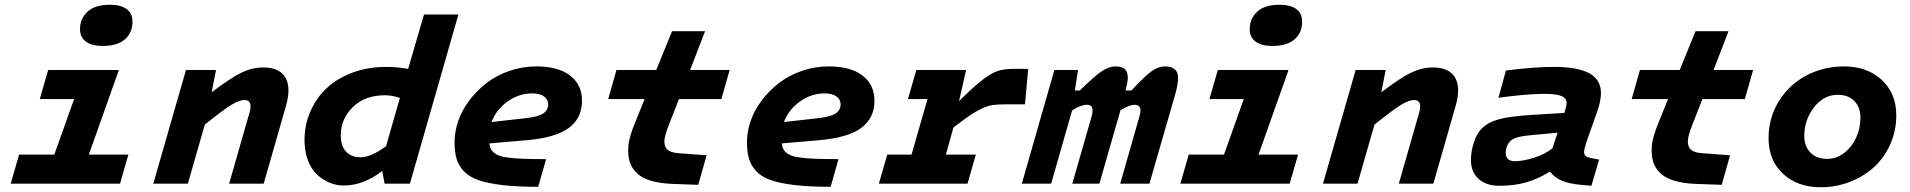

<svg xmlns="http://www.w3.org/2000/svg" viewBox="-20 -771 8019 806"><path d="M411.1 -578.1Q365.7 -578.1 340.8 -596.2Q315.9 -614.3 315.9 -648.9Q315.9 -691.9 346.9 -721.4Q377.9 -751 440.9 -751Q487.3 -751 511.7 -732.9Q536.1 -714.8 536.1 -680.2Q536.1 -633.3 504.2 -605.7Q472.2 -578.1 411.1 -578.1ZM60.1 -122.1H208L291 -355H147L182.1 -477.1H479L353 -122.1H519L483.9 0H24.9Z M886.7 -477.1 868.7 -383.8Q950.7 -445.8 995.1 -466.8Q1039.6 -487.8 1085 -487.8Q1137.2 -487.8 1164.1 -462.9Q1190.9 -438 1190.9 -391.1Q1190.9 -363.3 1180.7 -327.1L1086.9 0H941.9L1027.8 -299.8Q1031.7 -311.5 1031.7 -324.2Q1031.7 -351.1 1005.9 -351.1Q985.4 -351.1 953.1 -332Q920.9 -313 839.8 -248L768.6 0H623.5L760.7 -477.1Z M1594.7 0 1584.5 -53.2Q1505.4 7.8 1423.3 7.8Q1392.1 7.8 1363.3 -4.2Q1334.5 -16.1 1310.5 -38.6Q1286.6 -61 1272.5 -98.4Q1258.3 -135.7 1258.3 -182.1Q1258.3 -246.6 1283 -303.2Q1307.6 -359.9 1351.6 -401.1Q1395.5 -442.4 1460.4 -466.3Q1525.4 -490.2 1601.6 -490.2Q1644.5 -490.2 1693.4 -481.9L1759.8 -710H1904.3L1700.7 0ZM1410.6 -203.1Q1410.6 -158.2 1432.6 -134.5Q1454.6 -110.8 1493.7 -110.8Q1537.6 -110.8 1600.6 -157.2L1658.7 -359.9Q1626 -371.1 1595.7 -371.1Q1511.2 -371.1 1460.9 -321.3Q1410.6 -271.5 1410.6 -203.1Z M2272.5 -103 2239.3 13.2Q2151.4 13.2 2090.1 6.1Q2028.8 -1 1989.3 -14.6Q1949.7 -28.3 1927.5 -52Q1905.3 -75.7 1896.7 -104.2Q1888.2 -132.8 1888.2 -174.8Q1888.2 -219.2 1904.3 -264.9Q1920.4 -310.5 1951.4 -351.1Q1982.4 -391.6 2023.7 -423.3Q2064.9 -455.1 2119.1 -473.6Q2173.3 -492.2 2231.4 -492.2Q2323.7 -492.2 2373.5 -453.6Q2423.3 -415 2423.3 -348.1Q2423.3 -274.9 2367.4 -233.6Q2311.5 -192.4 2187.5 -182.1L2034.2 -168.9Q2036.1 -151.4 2043.9 -140.4Q2051.8 -129.4 2066.4 -121.6Q2081.1 -113.8 2109.9 -109.9Q2138.7 -106 2175.8 -104.5Q2212.9 -103 2272.5 -103ZM2213.4 -378.9Q2158.7 -378.9 2111.1 -345.2Q2063.5 -311.5 2043.5 -258.8L2187.5 -274.9Q2239.3 -280.8 2260.3 -294.7Q2281.2 -308.6 2281.2 -333Q2281.2 -354 2263.4 -366.5Q2245.6 -378.9 2213.4 -378.9Z M2789.1 -250Q2769 -201.2 2769 -176.8Q2769 -154.3 2782.7 -142.1Q2796.4 -129.9 2829.1 -127.9L2946.3 -119.1L2911.1 4.9L2803.2 1Q2751 -1 2713.6 -12Q2676.3 -22.9 2655.8 -42Q2635.3 -61 2626.2 -84.2Q2617.2 -107.4 2617.2 -137.2Q2617.2 -153.3 2618.4 -164.8Q2619.6 -176.3 2626 -199.7Q2632.3 -223.1 2645 -253.9L2686 -355H2533.2L2567.9 -477.1H2734.9L2801.3 -640.1H2939.9L2877 -477.1H3043L3008.3 -355H2830.1Z M3500 -103 3466.8 13.2Q3378.9 13.2 3317.6 6.1Q3256.3 -1 3216.8 -14.6Q3177.2 -28.3 3155 -52Q3132.8 -75.7 3124.3 -104.2Q3115.7 -132.8 3115.7 -174.8Q3115.7 -219.2 3131.8 -264.9Q3147.9 -310.5 3179 -351.1Q3210 -391.6 3251.2 -423.3Q3292.5 -455.1 3346.7 -473.6Q3400.9 -492.2 3459 -492.2Q3551.3 -492.2 3601.1 -453.6Q3650.9 -415 3650.9 -348.1Q3650.9 -274.9 3595 -233.6Q3539.1 -192.4 3415 -182.1L3261.7 -168.9Q3263.7 -151.4 3271.5 -140.4Q3279.3 -129.4 3293.9 -121.6Q3308.6 -113.8 3337.4 -109.9Q3366.2 -106 3403.3 -104.5Q3440.4 -103 3500 -103ZM3440.9 -378.9Q3386.2 -378.9 3338.6 -345.2Q3291 -311.5 3271 -258.8L3415 -274.9Q3466.8 -280.8 3487.8 -294.7Q3508.8 -308.6 3508.8 -333Q3508.8 -354 3491 -366.5Q3473.1 -378.9 3440.9 -378.9Z M3704.6 -122.1H3806.6L3873.5 -355H3791.5L3826.7 -477.1H4035.6L4005.9 -346.2Q4066.4 -406.7 4103.8 -435.3Q4141.1 -463.9 4168 -472.9Q4194.8 -481.9 4233.4 -481.9H4296.4L4282.7 -333H4202.6Q4168.5 -333 4147.5 -330.1Q4126.5 -327.1 4100.3 -314.7Q4074.2 -302.2 4051.5 -286.6Q4028.8 -271 3982.4 -235.8L3950.7 -122.1H4076.7L4041.5 0H3669.4Z M4505.4 -477.1 4492.2 -391.1H4513.2Q4576.2 -453.1 4606.2 -472.7Q4636.2 -492.2 4662.6 -492.2Q4689 -492.2 4701.7 -481Q4714.4 -469.7 4714.4 -444.8Q4714.4 -427.7 4704.6 -391.1H4729.5Q4787.6 -453.6 4815.4 -472.9Q4843.3 -492.2 4869.6 -492.2Q4898.4 -492.2 4911.9 -480.2Q4925.3 -468.3 4925.3 -442.9Q4925.3 -419.4 4914.6 -378.9L4805.2 0H4682.6L4763.2 -282.2Q4767.6 -296.9 4767.6 -307.1Q4767.6 -331.1 4742.2 -331.1Q4721.2 -331.1 4683.6 -308.1L4595.2 0H4481.4L4562.5 -282.2Q4566.4 -295.4 4566.4 -308.1Q4566.4 -331.1 4542.5 -331.1Q4516.6 -331.1 4480.5 -307.1L4392.6 0H4269.5L4406.2 -477.1Z M5321.3 -578.1Q5275.9 -578.1 5251 -596.2Q5226.1 -614.3 5226.1 -648.9Q5226.1 -691.9 5257.1 -721.4Q5288.1 -751 5351.1 -751Q5397.5 -751 5421.9 -732.9Q5446.3 -714.8 5446.3 -680.2Q5446.3 -633.3 5414.3 -605.7Q5382.3 -578.1 5321.3 -578.1ZM4970.2 -122.1H5118.2L5201.2 -355H5057.1L5092.3 -477.1H5389.2L5263.2 -122.1H5429.2L5394 0H4935.1Z M5796.9 -477.1 5778.8 -383.8Q5860.8 -445.8 5905.3 -466.8Q5949.7 -487.8 5995.1 -487.8Q6047.4 -487.8 6074.2 -462.9Q6101.1 -438 6101.1 -391.1Q6101.1 -363.3 6090.8 -327.1L5997.1 0H5852.1L5938 -299.8Q5941.9 -311.5 5941.9 -324.2Q5941.9 -351.1 5916 -351.1Q5895.5 -351.1 5863.3 -332Q5831.1 -313 5750 -248L5678.7 0H5533.7L5670.9 -477.1Z M6641.6 -180.2Q6629.9 -145.5 6629.9 -132.8Q6629.9 -121.1 6637.2 -115.5Q6644.5 -109.9 6661.6 -106.9L6692.9 -101.1L6660.6 8.8L6616.7 4.9Q6520 -3.4 6488.8 -48.8H6482.9Q6434.6 -18.6 6385.3 -4.9Q6335.9 8.8 6273.9 8.8Q6217.3 8.8 6186 -20.8Q6154.8 -50.3 6154.8 -99.1Q6154.8 -134.8 6167 -172.6Q6179.2 -210.4 6200.7 -231.9Q6226.6 -257.8 6272.9 -270.5Q6319.3 -283.2 6416.5 -289.1L6546.9 -296.9Q6556.6 -326.7 6556.6 -337.9Q6556.6 -358.4 6535.2 -367.7Q6513.7 -377 6462.9 -377Q6393.1 -377 6270.5 -360.8L6301.8 -475.1Q6423.3 -490.2 6502.9 -490.2Q6603 -490.2 6651.9 -463.4Q6700.7 -436.5 6700.7 -379.9Q6700.7 -348.6 6685.5 -304.2ZM6337.9 -94.2Q6372.6 -94.2 6418 -108.2Q6463.4 -122.1 6496.6 -147.9L6518.6 -213.9L6433.6 -206.1Q6378.4 -201.7 6355 -195.8Q6331.5 -189.9 6320.8 -179.2Q6300.8 -159.2 6300.8 -127Q6300.8 -111.8 6311 -103Q6321.3 -94.2 6337.9 -94.2Z M7085.4 -250Q7065.4 -201.2 7065.4 -176.8Q7065.4 -154.3 7079.1 -142.1Q7092.8 -129.9 7125.5 -127.9L7242.7 -119.1L7207.5 4.9L7099.6 1Q7047.4 -1 7010 -12Q6972.7 -22.9 6952.1 -42Q6931.6 -61 6922.6 -84.2Q6913.6 -107.4 6913.6 -137.2Q6913.6 -153.3 6914.8 -164.8Q6916 -176.3 6922.4 -199.7Q6928.7 -223.1 6941.4 -253.9L6982.4 -355H6829.6L6864.3 -477.1H7031.2L7097.7 -640.1H7236.3L7173.3 -477.1H7339.4L7304.7 -355H7126.5Z M7721.2 -492.2Q7817.9 -492.2 7879.2 -435.8Q7940.4 -379.4 7940.4 -286.1Q7940.4 -222.2 7915.3 -165.5Q7890.1 -108.9 7847.2 -69.6Q7804.2 -30.3 7745.8 -7.6Q7687.5 15.1 7623 15.1Q7526.4 15.1 7465.3 -41.3Q7404.3 -97.7 7404.3 -190.9Q7404.3 -276.4 7447.3 -345.9Q7490.2 -415.5 7562.5 -453.9Q7634.8 -492.2 7721.2 -492.2ZM7649.4 -104Q7689 -104 7721.7 -129.2Q7754.4 -154.3 7772.2 -193.8Q7790 -233.4 7790 -276.9Q7790 -320.8 7764.4 -346.9Q7738.8 -373 7695.3 -373Q7635.7 -373 7595 -320.3Q7554.2 -267.6 7554.2 -200.2Q7554.2 -156.7 7580.1 -130.4Q7606 -104 7649.4 -104Z"/></svg>

Font: IntelOne Mono Bold
Style: Italic
Weight: 700
Italic angle: -16°
Designer: Fred Shallcrass
Foundry: Frere-Jones Type LLC
Version: Version 1.200;hotconv 1.1.0;makeotfexe 2.6.0;FJTRelease1.2